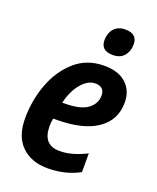

<svg xmlns="http://www.w3.org/2000/svg" viewBox="-142 -840 765 935"><g transform="rotate(20 240.5 -372.5)"><path d="M407 -700Q407 -755 345 -755Q307 -755 286.5 -731.5Q266 -708 266 -672Q266 -617 328 -617Q367 -617 387 -641Q407 -665 407 -700ZM383 -30V-127Q308 -89 245 -89Q158 -89 158 -186Q158 -207 162 -227H177Q317 -227 390 -278Q463 -329 463 -419Q463 -480 423 -517Q383 -554 309 -554Q220 -554 158.5 -500Q97 -446 65 -361Q33 -276 33 -181Q33 -88 83.5 -39Q134 10 218 10Q310 10 383 -30ZM297 -458Q345 -458 345 -412Q345 -370 308 -342.5Q271 -315 189 -315H177Q193 -381 226.5 -419.5Q260 -458 297 -458Z"/></g></svg>

Font: Noto Sans UI SemiCondensed
Style: Bold Italic
Weight: 700
Width: 4
Designer: Monotype Design Team
Foundry: Monotype Imaging Inc.
Version: 1.001